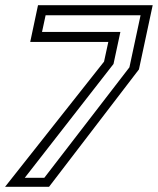

<svg xmlns="http://www.w3.org/2000/svg" viewBox="-52 -720 609 740"><path d="M-32.5 0 349 -482.5 365.5 -558.5H64.5L94.5 -700H536.5L483.5 -452.5L137 0ZM43.5 -34.8H118.8L446.8 -460.5L489.8 -661.2H123.8L110 -597H412L385.5 -473.5Z"/></svg>

Font: Tourney Thin
Style: Italic
Weight: 100
Italic angle: -12°
Designer: Tyler Finck
Foundry: Etcetera Type Co
Version: Version 1.015